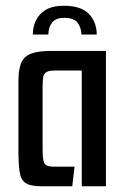

<svg xmlns="http://www.w3.org/2000/svg" viewBox="-20 -647 436 667"><path d="M202 -627Q262 -627 289 -598.5Q316 -570 316 -527H263Q262 -552 249 -568.5Q236 -585 203 -585Q173 -585 160.5 -568Q148 -551 148 -527H94Q94 -553 104.5 -575.5Q115 -598 138.5 -612.5Q162 -627 202 -627ZM123 0Q85 0 68.5 -11.5Q52 -23 48 -51Q44 -79 44 -129V-365Q44 -404 53 -427Q62 -450 86.5 -460Q111 -470 156 -470H348V0H264V-402H172Q150 -402 141 -396.5Q132 -391 130 -378Q128 -365 128 -342V-129Q128 -102 131 -89Q134 -76 142.5 -72Q151 -68 168 -68H239L231 0Z"/></svg>

Font: Smooch Sans Thin SemiBold
Style: Regular
Weight: 600
Version: Version 1.010